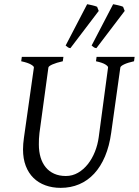

<svg xmlns="http://www.w3.org/2000/svg" viewBox="-20 -889 668 924"><path d="M625 -594.2Q594.2 -587.4 577.1 -579.1Q560.1 -570.8 559.1 -564L515.1 -250Q506.3 -186 485.4 -136.5Q464.4 -86.9 433.1 -53.2Q401.9 -19.5 361.1 -2.2Q320.3 15.1 272 15.1Q231.9 15.1 198.5 2.9Q165 -9.3 141.1 -32.7Q117.2 -56.2 104 -90.6Q90.8 -125 90.8 -169.9Q90.8 -195.8 95.2 -226.1L143.1 -564Q144 -569.8 128.9 -578.6Q113.8 -587.4 82 -594.2L85 -615.2H285.2L282.2 -594.2Q251.5 -587.4 232.7 -579.1Q213.9 -570.8 212.9 -564L169.9 -249Q168 -234.9 167.5 -220.7Q167 -206.5 167 -193.8Q167 -159.7 175.3 -131.8Q183.6 -104 200 -84Q216.3 -64 240.7 -53Q265.1 -42 296.9 -42Q328.6 -42 355.5 -57.6Q382.3 -73.2 402.8 -99.1Q423.3 -125 436.8 -158.7Q450.2 -192.4 455.1 -229L500 -564Q501 -569.8 487.3 -578.6Q473.6 -587.4 441.9 -594.2L444.8 -615.2H627.9ZM318.8 -657.2Q311.5 -658.2 307.1 -661.1Q302.7 -664.1 295.9 -669.9L399.4 -868.7Q404.3 -867.7 410.9 -866.5Q417.5 -865.2 424.3 -863.5Q431.2 -861.8 437.3 -860.1Q443.4 -858.4 447.3 -856.4L455.1 -836.4ZM443.8 -657.2Q436.5 -658.2 432.1 -661.1Q427.7 -664.1 420.9 -669.9L524.4 -868.7Q529.3 -867.7 535.9 -866.5Q542.5 -865.2 549.3 -863.5Q556.2 -861.8 562.3 -860.1Q568.4 -858.4 572.3 -856.4L580.1 -836.4Z"/></svg>

Font: Gentium Basic
Style: Italic
Weight: 400
Italic angle: -8°
Designer: J. Victor Gaultney and Annie Olsen
Foundry: SIL International
Version: Version 1.102; 2013; Maintenance release